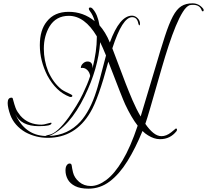

<svg xmlns="http://www.w3.org/2000/svg" viewBox="-20 -774 1242 1152"><path d="M511 358Q461 358 430.5 342.5Q400 327 386.5 302Q373 277 373 249Q373 228 380.5 217.5Q388 207 398 207Q409 207 410.5 220.5Q412 234 418 260Q426 293 455 317.5Q484 342 525 342Q569 342 618 305.5Q667 269 715 189Q763 109 806 -20Q768 -69 731 -148Q723 -165 698 -228.5Q673 -292 630 -404Q570 -179 522 -100Q432 53 266 53Q195 53 132 19Q66 -20 42 -84Q34 -106 30 -124.5Q26 -143 26 -156Q26 -188 49 -188Q56 -188 57 -181Q62 -162 66 -149Q70 -136 73 -128Q78 -114 86 -102Q94 -90 103 -79Q150 -26 229 -26Q243 -26 262 -32Q283 -38 286 -38Q289 -37 289 -35Q289 -17 213 -17Q105 -17 71 -91Q128 37 252 42Q255 40 261.5 38Q268 36 278 34Q324 24 393 -71Q417 -106 438.5 -140.5Q460 -175 477 -211Q491 -240 502 -266.5Q513 -293 521 -318Q518 -341 502 -355.5Q486 -370 465 -366Q465 -381 477.5 -393Q490 -405 505 -405Q537 -405 535 -364Q561 -468 561 -550V-556Q488 -679 393 -679Q316 -679 277 -615Q261 -588 252 -555Q243 -522 243 -481Q243 -412 269 -346Q300 -276 350 -237Q360 -230 374 -223Q388 -216 405 -208Q414 -204 414 -199Q414 -192 404 -192Q400 -192 398 -193Q356 -209 323 -241Q290 -273 264 -321Q219 -410 219 -503Q219 -594 261 -645Q306 -703 392 -703Q480 -703 548 -647Q539 -682 519 -708Q513 -716 513 -721Q513 -729 521 -729Q530 -729 537 -720Q566 -688 577 -622Q594 -603 610 -577Q626 -551 639 -519Q698 -680 772 -680Q790 -680 805 -665.5Q820 -651 820 -632Q820 -622 816 -622Q813 -622 810 -633Q803 -671 773 -671Q714 -671 654 -484L734 -273Q753 -224 775.5 -171.5Q798 -119 824 -75Q875 -242 909.5 -360Q944 -478 969 -555Q994 -632 1017 -675.5Q1040 -719 1067.5 -736.5Q1095 -754 1135 -754Q1173 -754 1198 -723Q1202 -719 1202 -713Q1202 -706 1196 -706Q1192 -706 1190 -712Q1179 -745 1138 -745Q1133 -745 1128 -744.5Q1123 -744 1118 -743Q1098 -736 1077 -702.5Q1056 -669 1034.5 -617Q1013 -565 992 -501Q971 -437 951.5 -369.5Q932 -302 913.5 -237.5Q895 -173 879.5 -119.5Q864 -66 852 -31Q875 3 899.5 23Q924 43 949 43Q978 43 1007 20Q1035 -3 1035 -3Q1042 -3 1042 4Q1042 8 1039 13Q1001 61 941 61H939Q905 61 868 38Q851 28 835 12Q793 115 744.5 193Q696 271 638.5 314.5Q581 358 511 358ZM275 42Q388 37 462 -44Q491 -76 515.5 -122.5Q540 -169 559 -230Q564 -244 578 -296.5Q592 -349 616 -441Q606 -465 597.5 -485Q589 -505 581 -521Q569 -362 488 -197Q396 -9 275 42Z"/></svg>

Font: Lavishly Yours
Style: Regular
Weight: 400
Designer: Robert E. Leuschke
Foundry: Robert E. Leuschke
Version: Version 1.010; ttfautohint (v1.8.3)